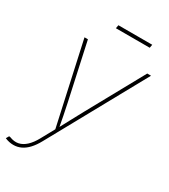

<svg xmlns="http://www.w3.org/2000/svg" viewBox="-231 -806 986 1118"><g transform="rotate(30 262.0 -247.0)"><path d="M-12.7 195.3 -1.5 175.8 7.3 177.2Q38.1 189.5 65.2 184.1Q92.3 178.7 116.7 156.2Q141.1 133.8 162.1 95.2L210.9 6.3L90.3 -542.5H113.3L195.8 -164.1Q204.6 -125 211.9 -86.2Q219.2 -47.4 226.6 -8.8H220.2Q241.2 -47.4 261.7 -86.2Q282.2 -125 303.7 -164.1L512.2 -542.5H537.6L181.6 103.5Q162.6 138.2 141.1 161.4Q119.6 184.6 95.5 196Q71.3 207.5 43.9 207.5Q30.3 207.5 16.1 204.6Q2 201.7 -12.7 195.3ZM453.6 -702.1 449.7 -679.7H222.2L226.1 -702.1Z"/></g></svg>

Font: Inter 16pt Thin
Style: Italic
Weight: 250
Italic angle: -9.3988°
Version: Version 4.001;git-66647c0bb